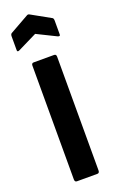

<svg xmlns="http://www.w3.org/2000/svg" viewBox="-135 -709 449 745"><g transform="rotate(-20 89.0 -336.5)"><path d="M46 0Q37 0 37 -11V-481Q37 -491 46 -491H130Q139 -491 139 -481V-11Q139 0 130 0ZM10 -554Q0 -549 0 -558V-615Q0 -624 5 -627L83 -671Q89 -675 95 -671L174 -627Q178 -624 178 -615V-558Q178 -550 168 -554L89 -593Z"/></g></svg>

Font: Sofia Sans Extra Condensed
Style: Bold
Weight: 700
Designer: Botio Nikoltchev, Ani Petrova
Foundry: lettersoup
Version: Version 4.101